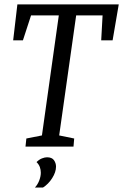

<svg xmlns="http://www.w3.org/2000/svg" viewBox="-20 -668 561 875"><path d="M96.2 0 100.1 -36.8 171.1 -50.8 248 -597.8H121.5L84.5 -484.3H40L59.2 -648H521.2L493.2 -484.3H441.2L447.5 -597.8H327.1L249.7 -50.8L318.1 -36.8L315 0ZM139 186.8Q151.7 173.2 158.9 154.4Q166 135.6 166 119.2Q166 106 161.7 93.7Q157.3 81.3 146.5 70.7Q158.5 58.7 171.3 53.8Q184 48.8 194.2 48.8Q216.8 48.8 226.1 62.2Q235.3 75.6 235.3 91.3Q235.3 116.3 217.9 143.7Q200.5 171.1 175.8 186.8Z"/></svg>

Font: Faustina Light
Style: Italic
Weight: 300
Italic angle: -8°
Designer: Alfonso Garcia
Foundry: http://www.omnibus-type.com
Version: Version 1.200